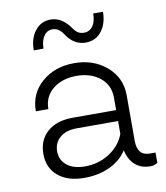

<svg xmlns="http://www.w3.org/2000/svg" viewBox="-82 -791 751 869"><g transform="rotate(-10 293.0 -357.0)"><path d="M210 -677.7Q184.1 -677.7 169.4 -655.5Q154.8 -633.3 154.8 -598.6H109.9Q109.9 -652.8 137 -687.7Q164.1 -722.7 209 -722.7Q259.3 -722.7 297.4 -669.9Q307.6 -653.8 319.3 -645.8Q331.1 -637.7 348.6 -637.7Q374 -637.7 388.9 -658.4Q403.8 -679.2 403.8 -716.3H448.7Q448.7 -662.6 421.6 -627.4Q394.5 -592.3 348.6 -592.3Q293.9 -592.3 259.8 -645Q239.3 -677.7 210 -677.7ZM546.4 -47.4H572.3V0Q558.6 9.8 538.6 9.8Q495.6 9.8 468.5 -15.1Q441.4 -40 432.6 -82.5Q405.3 -39.1 353.3 -14.6Q301.3 9.8 236.3 9.8Q159.7 9.8 115.5 -27.6Q71.3 -64.9 71.3 -128.9Q71.3 -192.9 114 -230.2Q156.7 -267.6 230 -267.6H430.2V-325.2Q430.2 -382.8 387.7 -417Q345.2 -451.2 279.8 -451.2Q214.4 -451.2 171.6 -417Q128.9 -382.8 128.9 -325.2H71.3Q71.3 -406.7 130.9 -458.3Q190.4 -509.8 279.8 -509.8Q368.2 -509.8 428.5 -458Q488.8 -406.2 488.8 -325.2V-116.2Q488.8 -47.4 546.4 -47.4ZM247.6 -41Q310.5 -41 360.1 -73Q409.7 -105 430.2 -157.7V-217.3H240.2Q191.9 -217.3 163.3 -193.4Q134.8 -169.4 134.8 -129.9Q134.8 -89.4 165 -65.2Q195.3 -41 247.6 -41Z"/></g></svg>

Font: Now Alt Light
Style: Regular
Weight: 300
Designer: Alfredo Marco Pradil
Foundry: Alfredo Marco Pradil
Version: Version 1.002;PS 001.002;hotconv 1.0.88;makeotf.lib2.5.64775